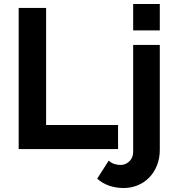

<svg xmlns="http://www.w3.org/2000/svg" viewBox="-20 -750 885 966"><path d="M602 196Q564 196 530 184.5Q496 173 469 149L527 58Q538 69 554 74.5Q570 80 586 80Q612 80 631 61.5Q650 43 650 14V-524H784V4Q784 46 770 81.5Q756 117 731.5 142.5Q707 168 673.5 182Q640 196 602 196ZM650 -597V-730H784V-597ZM74 0V-710H212V-121H574V0Z"/></svg>

Font: IngvarSans
Style: Bold
Weight: 700
Version: Version 3.000